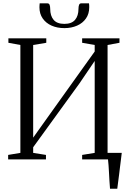

<svg xmlns="http://www.w3.org/2000/svg" viewBox="-20 -978 786 1178"><path d="M655 180Q653 156.5 651.5 131.5Q650 106.5 648.8 82.2Q647.5 58 646 36.5Q644.5 15 642.5 -1L605 -40H727Q724.5 -19 721.8 3Q719 25 716.2 47.5Q713.5 70 710.8 92.5Q708 115 705 137Q702 159 699.5 180ZM30 0V-27.5L105 -40V-702L31.5 -715.5V-743H264V-715.5L183.5 -702V-133.5L289 -281.5L561 -662V-702L484 -715.5V-743H713V-715.5L640 -702V-40L715.5 -27.5V0H484V-27.5L561 -40V-604L468 -467L183.5 -74.5V-40L262 -27.5V0ZM270.5 -957.5Q281 -957.5 284.5 -947.8Q288 -938 288 -924Q288 -881 309 -856.2Q330 -831.5 375 -831.5Q419.5 -831.5 440.5 -856.2Q461.5 -881 461.5 -924Q461.5 -938 465 -947.8Q468.5 -957.5 478.5 -957.5H526Q527 -952 527.2 -946Q527.5 -940 527.5 -933.5Q527.5 -893.5 507.5 -864.8Q487.5 -836 453 -820.8Q418.5 -805.5 375 -805.5Q331 -805.5 296.5 -820.8Q262 -836 242 -864.8Q222 -893.5 222 -933.5Q222 -940 222.5 -946Q223 -952 223.5 -957.5Z"/></svg>

Font: Merriweather 96pt Light
Style: Regular
Weight: 300
Version: Version 2.100